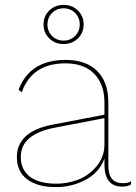

<svg xmlns="http://www.w3.org/2000/svg" viewBox="-20 -755 557 785"><path d="M298.5 -598Q275 -575 240 -575Q205 -575 181.5 -598Q158 -621 158 -655Q158 -689 181.5 -712Q205 -735 240 -735Q275 -735 298.5 -712Q322 -689 322 -655Q322 -621 298.5 -598ZM287 -702Q268 -721 240 -721Q212 -721 193 -702Q174 -683 174 -655Q174 -627 193 -608Q212 -589 240 -589Q268 -589 287 -608Q306 -627 306 -655Q306 -683 287 -702ZM482 -6Q504 -6 516 -14L515 0Q501 8 479 8Q407 8 407 -84V-107Q387 -51 331 -20.5Q275 10 209 10Q133 10 91 -22Q49 -54 49 -112Q49 -217 193 -245L407 -286V-336Q407 -410 365.5 -453Q324 -496 248 -496Q111 -496 69 -378L56 -388Q102 -510 248 -510Q332 -510 377.5 -464.5Q423 -419 423 -336V-78Q423 -6 482 -6ZM211 -4Q254 -4 297 -19.5Q340 -35 373.5 -73.5Q407 -112 407 -165V-272L204 -233Q65 -206 65 -114Q65 -61 102.5 -32.5Q140 -4 211 -4Z"/></svg>

Font: Elaine Sans Thin
Style: Regular
Weight: 250
Designer: Wei Huang
Foundry: Wei Huang
Version: Version 2.001;December 24, 2019;FontCreator 12.0.0.2547 64-b